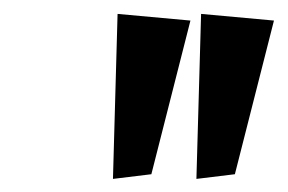

<svg xmlns="http://www.w3.org/2000/svg" viewBox="-20 -791 424 283"><path d="M276.4 -770.5 383.8 -760.7 326.2 -534.2 269.5 -527.3ZM153.3 -770.5 260.7 -760.7 203.1 -534.2 146.5 -527.3Z"/></svg>

Font: Neuton
Style: Italic
Weight: 400
Italic angle: -9°
Designer: Brian M Zick
Version: Version 1.32